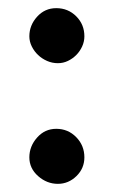

<svg xmlns="http://www.w3.org/2000/svg" viewBox="-20 -447 290 471"><path d="M52 -358Q52 -385 71 -406Q90 -427 118 -427Q147 -427 167 -407Q187 -387 187 -358Q187 -345 181.5 -333Q176 -321 167 -312Q158 -303 146.5 -297.5Q135 -292 122 -292Q108 -292 95.5 -297.5Q83 -303 73.5 -312Q64 -321 58 -333Q52 -345 52 -358ZM52 -61Q52 -88 71 -109.5Q90 -131 118 -131Q147 -131 167 -110.5Q187 -90 187 -61Q187 -34 167.5 -15Q148 4 122 4Q95 4 73.5 -15Q52 -34 52 -61Z"/></svg>

Font: New Athena Unicode
Style: Bold
Weight: 700
Designer: J. Rusten 1997; rev. by R. Hancock 2001, 2002, rev. by D. Mastronarde 2002-2021
Foundry: Society for Classical Studies (formerly American Philological Association)
Version: Version 5.008